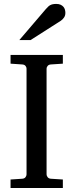

<svg xmlns="http://www.w3.org/2000/svg" viewBox="-20 -948 370 968"><path d="M33.2 0V-43L92.8 -46.9Q103.5 -47.9 108.6 -54.7Q113.8 -61.5 113.8 -68.8V-602.1Q113.8 -609.4 108.6 -615.7Q103.5 -622.1 92.8 -623L33.2 -627V-670.9H296.9V-627L235.8 -623Q225.6 -622.1 220.2 -615.7Q214.8 -609.4 214.8 -602.1V-68.8Q214.8 -61.5 220.2 -54.7Q225.6 -47.9 235.8 -46.9L296.9 -43V0ZM309.6 -883.3Q309.6 -869.6 303 -859.9Q296.4 -850.1 286.6 -843.3L134.3 -746.1H77.6L210.4 -901.4Q216.3 -907.7 221.2 -912.8Q226.1 -918 231.9 -921.4Q237.8 -924.8 245.4 -926.5Q252.9 -928.2 263.7 -928.2Q276.9 -928.2 285.6 -924.1Q294.4 -919.9 299.8 -913.6Q305.2 -907.2 307.4 -899.2Q309.6 -891.1 309.6 -883.3Z"/></svg>

Font: BabelStone Ogham Pictish
Style: Italic
Weight: 400
Italic angle: -30°
Designer: Andrew West
Foundry: BabelStone
Version: Version 1.02 March 14, 2022